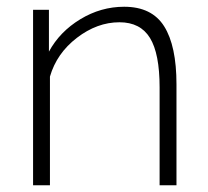

<svg xmlns="http://www.w3.org/2000/svg" viewBox="-20 -549 616 569"><path d="M503 0H453V-290Q453 -390 424.5 -436.5Q396 -483 334 -483Q268 -483 208 -437Q148 -391 128 -322V0H78V-520H125V-396Q157 -455 218 -492Q279 -529 348 -529Q430 -529 466.5 -471Q503 -413 503 -299Z"/></svg>

Font: Raleway-v4020 Light
Style: Regular
Weight: 300
Designer: Matt McInerney, Pablo Impallari, Rodrigo Fuenzalida
Foundry: Matt McInerney, Pablo Impallari, Rodrigo Fuenzalida
Version: Version 4.020;PS 004.020;hotconv 1.0.88;makeotf.lib2.5.64775